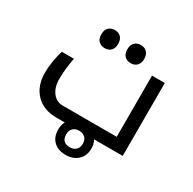

<svg xmlns="http://www.w3.org/2000/svg" viewBox="-166 -776 1111 1106"><g transform="rotate(30 389.0 -222.5)"><path d="M252 0Q165.5 0 115.2 -52Q64.9 -104 64.9 -193.8Q64.9 -227.1 72 -270.5Q79.1 -314 89.8 -344.2H169.9Q154.8 -272 154.8 -201.2Q154.8 -146.5 180.7 -112.3Q206.5 -78.1 249 -78.1H607.9V-484.9H692.9V0ZM464.8 -485.4Q439 -485.4 423.8 -501Q408.7 -516.6 408.7 -545.4Q408.7 -574.2 423.6 -589.8Q438.5 -605.5 464.8 -605.5Q491.7 -605.5 506.3 -589.1Q521 -572.8 521 -545.4Q521 -518.1 506.3 -501.7Q491.7 -485.4 464.8 -485.4ZM292 -485.4Q268.6 -485.4 252.2 -499.5Q235.8 -513.7 235.8 -545.4Q235.8 -577.1 252.2 -591.3Q268.6 -605.5 292 -605.5Q317.4 -605.5 332.5 -590.1Q347.7 -574.7 347.7 -545.4Q347.7 -516.6 332.8 -501Q317.9 -485.4 292 -485.4ZM403.8 109.4Q427.7 109.4 443.4 95.2Q459 81.1 459 54.7Q459 28.3 443.4 13.9Q427.7 -0.5 403.8 -0.5Q379.4 -0.5 364 13.9Q348.6 28.3 348.6 54.7Q348.6 109.4 403.8 109.4ZM403.8 159.7Q354 159.7 324.5 131.6Q294.9 103.5 294.9 54.7Q294.9 5.4 324.7 -22.5Q354.5 -50.3 403.8 -50.3Q454.1 -50.3 484.9 -21.7Q515.6 6.8 515.6 53.7Q515.6 102.1 484.9 130.9Q454.1 159.7 403.8 159.7Z"/></g></svg>

Font: DroidArabicKufi
Style: Regular
Weight: 400
Designer: Pascal Zoghbi
Foundry: Ascender Corporation
Version: Version 1.00; ttfautohint (v1.4.1)